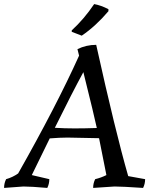

<svg xmlns="http://www.w3.org/2000/svg" viewBox="-30 -910 732 942"><path d="M682 -31Q682 -8 672 12Q569 5 532 5L427 12Q427 -11 437 -31Q466 -38 492 -51Q461 -210 456 -232Q339 -235 301.5 -235Q264 -235 214 -231L126 -51L212 -31Q212 -8 202 12Q122 5 85 5L-10 12Q-10 -11 0 -31Q32 -40 59 -59Q246 -389 358 -637L350 -669Q393 -690 442 -690Q536 -265 599 -46ZM239 -283Q286 -280 335.5 -280Q385 -280 445 -282Q433 -339 379 -556Q326 -459 239 -283ZM432 -890Q465 -884 502 -865V-855Q439 -781 371 -735L322 -754V-761Q383 -817 432 -890Z"/></svg>

Font: Kotta One
Style: Regular
Weight: 400
Designer: Ania Kruk
Foundry: Ania Kruk
Version: Version 1.001